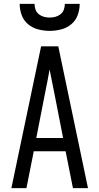

<svg xmlns="http://www.w3.org/2000/svg" viewBox="-20 -975 515 995"><path d="M39 0 193 -735H282L436 0H358L320 -191H155L117 0ZM307 -260 262 -490Q256 -521 249.5 -552.5Q243 -584 237 -615Q232 -584 225.5 -552.5Q219 -521 213 -490L168 -260ZM237 -815Q208 -815 178.5 -822.5Q149 -830 126 -849Q103 -868 92.5 -896.5Q82 -925 82 -955H159Q159 -940 164 -925.5Q169 -911 181 -901.5Q193 -892 207.5 -888Q222 -884 237 -884Q253 -884 267.5 -888Q282 -892 294 -901.5Q306 -911 311 -925.5Q316 -940 316 -955H393Q393 -925 382.5 -896.5Q372 -868 349 -849Q326 -830 296.5 -822.5Q267 -815 237 -815Z"/></svg>

Font: Iosevka QP
Style: Regular
Weight: 400
Designer: Belleve Invis
Foundry: Belleve Invis
Version: Version 20.0.0; ttfautohint (v1.8.4)